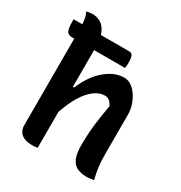

<svg xmlns="http://www.w3.org/2000/svg" viewBox="-177 -881 954 1013"><g transform="rotate(30 300.0 -375.0)"><path d="M21 -681H360Q375 -681 381 -668.5Q387 -656 387 -627Q387 -620 386.5 -611Q386 -602 384 -594H60Q39 -594 30 -609Q21 -624 21 -669Q21 -672 21 -675Q21 -678 21 -681ZM163 4Q131 4 111.5 -5.5Q92 -15 83.5 -31Q75 -47 75 -65Q75 -148 75 -221Q75 -294 75 -363Q75 -432 75 -503.5Q75 -575 75 -655Q75 -682 71.5 -706.5Q68 -731 58 -750Q64 -752 70 -752.5Q76 -753 82.5 -754Q89 -755 94 -755Q121 -755 144 -742Q167 -729 181.5 -697Q196 -665 196 -609Q196 -530 196 -454Q196 -378 196 -302.5Q196 -227 196 -151.5Q196 -76 196 1Q189 2 184 3Q179 4 174 4Q169 4 163 4ZM179 -163 178 -370H203Q219 -408 240.5 -440.5Q262 -473 289 -497Q316 -521 346 -534.5Q376 -548 407 -548Q431 -548 451.5 -534Q472 -520 487.5 -496.5Q503 -473 512 -445Q521 -417 521 -388Q521 -348 521 -308.5Q521 -269 521 -229Q521 -189 521 -149Q521 -105 525 -72.5Q529 -40 539 0Q528 2 517.5 3.5Q507 5 494 5Q461 5 437 -6.5Q413 -18 400.5 -47Q388 -76 388 -129Q388 -169 391 -208.5Q394 -248 400 -289.5Q406 -331 414 -378Q406 -396 394 -405.5Q382 -415 367 -415Q341 -415 316 -400.5Q291 -386 266.5 -356Q242 -326 220 -278Q198 -230 179 -163Z"/></g></svg>

Font: Recursive Monospace Casual SemiBold
Style: Regular
Weight: 600
Version: Version 1.047